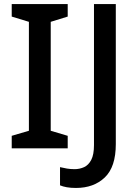

<svg xmlns="http://www.w3.org/2000/svg" viewBox="-20 -734 684 950"><path d="M315 0H38V-62L123 -87V-626L38 -652V-714H315V-652L231 -626V-87L315 -62ZM356 196Q330 196 310.5 192.5Q291 189 277 183V93Q293 97 311 100Q329 103 349 103Q374 103 396 93Q418 83 431.5 57Q445 31 445 -16V-714H553V-21Q553 92 498.5 144Q444 196 356 196Z"/></svg>

Font: Noto Sans Ol Chiki Medium
Style: Regular
Weight: 500
Designer: Monotype Design Team, Lewis McGuffie
Foundry: Monotype Imaging Inc.
Version: Version 2.003; ttfautohint (v1.8.4.7-5d5b)